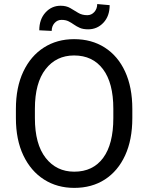

<svg xmlns="http://www.w3.org/2000/svg" viewBox="-20 -913 728 943"><path d="M629.9 -377.9V-333Q629.9 -226.6 594.5 -149.7Q559.1 -72.8 495.1 -31.5Q431.2 9.8 344.7 9.8Q260.7 9.8 196 -31.5Q131.3 -72.8 94.7 -149.7Q58.1 -226.6 58.1 -333V-377.9Q58.1 -484.4 94.5 -561.3Q130.9 -638.2 195.3 -679.4Q259.8 -720.7 343.8 -720.7Q430.2 -720.7 494.6 -679.4Q559.1 -638.2 594.5 -561.3Q629.9 -484.4 629.9 -377.9ZM536.6 -333V-378.9Q536.6 -505.9 485.8 -573.2Q435.1 -640.6 343.8 -640.6Q256.3 -640.6 203.9 -573.2Q151.4 -505.9 151.4 -378.9V-333Q151.4 -205.1 204.3 -137.5Q257.3 -69.8 344.7 -69.8Q436.5 -69.8 486.6 -137.5Q536.6 -205.1 536.6 -333ZM457.5 -893.1 518.6 -887.7Q518.6 -834 488 -801.5Q457.5 -769 413.1 -769Q388.2 -769 372.1 -776.1Q356 -783.2 343.3 -792.2Q330.6 -801.3 316.7 -808.3Q302.7 -815.4 282.2 -815.4Q261.7 -815.4 247.8 -799.8Q233.9 -784.2 233.9 -761.2L172.9 -764.2Q172.9 -817.9 203.1 -851.3Q233.4 -884.8 277.8 -884.8Q305.7 -884.8 325.2 -873.3Q344.7 -861.8 363.8 -850.1Q382.8 -838.4 408.7 -838.4Q429.2 -838.4 443.4 -854.2Q457.5 -870.1 457.5 -893.1Z"/></svg>

Font: Vazirmatn RD UI
Style: Regular
Weight: 400
Designer: Saber Rastikerdar
Foundry: Saber Rastikerdar
Version: Version 33.003